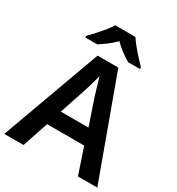

<svg xmlns="http://www.w3.org/2000/svg" viewBox="-216 -1070 1106 1203"><g transform="rotate(30 336.5 -468.5)"><path d="M533 0 470 -187H202L139 0H0L261 -717H411L673 0ZM375 -481Q371 -495 363.5 -519Q356 -543 348.5 -569Q341 -595 336 -612Q331 -592 323.5 -565.5Q316 -539 309 -515.5Q302 -492 298 -481L237 -298H437ZM408 -937Q422 -915 444.5 -887.5Q467 -860 491 -834Q515 -808 533 -789V-777H447Q420 -793 390 -815Q360 -837 334 -864Q308 -837 279 -815.5Q250 -794 224 -777H138V-789Q157 -808 180.5 -834Q204 -860 226.5 -887.5Q249 -915 262 -937Z"/></g></svg>

Font: Noto Sans Lisu SemiBold
Style: Regular
Weight: 600
Designer: Monotype Design Team. David Williams.
Foundry: Monotype Imaging Inc.
Version: Version 2.102; ttfautohint (v1.8.4.7-5d5b)